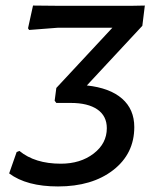

<svg xmlns="http://www.w3.org/2000/svg" viewBox="-20 -663 552 692"><path d="M189 9Q76 9 13 -38L40 -115L50 -119Q106 -73 199 -73Q270 -73 317.5 -109.5Q365 -146 365 -201Q365 -245 331 -268.5Q297 -292 235 -292H183L177 -300L183 -346L385 -563H188L85 -555L81 -561L99 -643L200 -642H449L502 -643L493 -570L293 -355Q376 -346 420 -307.5Q464 -269 464 -205Q464 -109 388 -50Q312 9 189 9Z"/></svg>

Font: Alegreya Sans Medium
Style: Italic
Weight: 500
Italic angle: -7°
Designer: Juan Pablo del Peral
Foundry: Huerta Tipografica
Version: Version 2.007